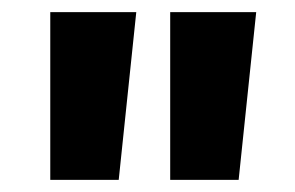

<svg xmlns="http://www.w3.org/2000/svg" viewBox="-20 -698 487 317"><path d="M403 -678H261V-401H374ZM205 -678H63V-401H176Z"/></svg>

Font: Work Sans
Style: Bold
Weight: 700
Designer: Wei Huang
Foundry: Wei Huang
Version: Version 2.012